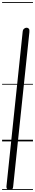

<svg xmlns="http://www.w3.org/2000/svg" viewBox="-25 -1349 334 1832"><path d="M69 463Q51.5 463 43.2 454Q35 445 36.5 430L191.5 -1047.5Q193.5 -1066.5 205 -1075.5Q216.5 -1084.5 228.5 -1084.5Q242 -1084.5 250 -1075.2Q258 -1066 255.5 -1043.5L100.5 432Q99.5 443.5 94.5 453.2Q89.5 463 69 463ZM69 463Q51.5 463 43.2 454Q35 445 36.5 430L191.5 -1047.5Q193.5 -1066.5 205 -1075.5Q216.5 -1084.5 228.5 -1084.5Q242 -1084.5 250 -1075.2Q258 -1066 255.5 -1043.5L100.5 432Q99.5 443.5 94.5 453.2Q89.5 463 69 463ZM-5 455H289.5V463H-5ZM-5 -16H289.5V0H-5ZM-5 -549H289.5V-541H-5ZM-5 -1329H289.5V-1321H-5Z"/></svg>

Font: Edu SA Dotted Guide
Style: Regular
Weight: 400
Designer: Tina and Corey Anderson, Eben Sorkin, Mirko Velimirovic
Foundry: Google for Education
Version: Version 2.000